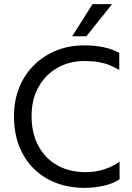

<svg xmlns="http://www.w3.org/2000/svg" viewBox="-20 -903 642 931"><path d="M133.1 -339.7Q133.1 -421.5 167 -481.5Q200.9 -541.4 258.6 -574.2Q316.4 -607 387.3 -607Q428.4 -607 456.9 -602.2Q485.5 -597.4 508.9 -587.9Q532.2 -578.4 558.3 -564.1V-646.6Q522 -666.3 479.7 -674.6Q437.4 -683 387.2 -683Q315.5 -683 253.9 -658.3Q192.3 -633.6 145.9 -588.3Q99.5 -542.9 73.7 -479.8Q47.9 -416.7 47.9 -339.7Q47.9 -258 73.2 -193.8Q98.5 -129.6 144.4 -84.5Q190.4 -39.4 253 -15.7Q315.6 8 390.2 8Q435.6 8 481.6 -2.1Q527.5 -12.1 559.8 -33.9V-119.4Q530.6 -97 487.1 -82.6Q443.6 -68.2 395.7 -68.2Q317.4 -68.2 258.2 -101.3Q199.1 -134.4 166.1 -195.7Q133.1 -257 133.1 -339.7ZM330.1 -727.3 428.7 -883H523.4L398.9 -727.3Z"/></svg>

Font: Hind Variable Light
Style: Regular
Weight: 300
Designer: Manushi Parikh, Satya Rajpurohit
Foundry: Indian Type Foundry
Version: Version 3.000